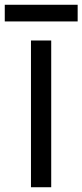

<svg xmlns="http://www.w3.org/2000/svg" viewBox="-52 -786 346 806"><path d="M-32 -766H274V-696H-32ZM78 -616H163V0H78Z"/></svg>

Font: Athiti Medium
Style: Regular
Weight: 500
Designer: CadsonDemak Team
Foundry: CadsonDemak
Version: Version 1.033